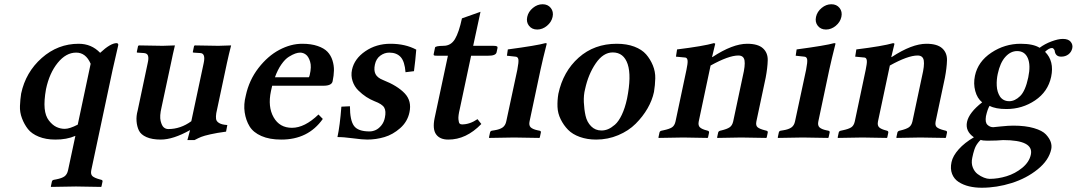

<svg xmlns="http://www.w3.org/2000/svg" viewBox="-20 -651 5097 909"><path d="M409.2 -349.1Q386.2 -402.3 340.3 -401.9Q292.5 -401.9 253.2 -353.5Q213.9 -305.2 197.8 -229Q188 -173.8 191.4 -137.7Q194.8 -101.6 211.7 -80.1Q228.5 -58.6 247.3 -49.8Q266.1 -41 286.6 -41Q309.6 -41 348.1 -61ZM302.2 154.8 336.9 -7.8Q294.9 10.3 241.7 9.8Q197.3 9.8 163.6 -3.9Q129.9 -17.6 112.3 -40Q94.7 -62.5 84 -91.1Q73.2 -119.6 74.5 -149.7Q75.7 -179.7 80.1 -208Q101.6 -309.1 177.7 -376.5Q253.9 -443.8 352.5 -443.8Q413.1 -443.8 454.1 -400.9Q503.4 -446.8 532.2 -446.8Q535.6 -446.8 538.3 -444.1Q541 -441.4 539.6 -436Q520.5 -355 513.2 -320.8L412.1 154.8Q408.2 174.3 417.7 182.9Q427.2 191.4 452.1 198.2L459.5 200.2Q466.8 202.1 465.3 209L460.4 231.9L458.5 233.9Q378.9 231.9 339.8 231.9L222.2 233.9L220.7 231.9L225.6 209Q227.1 201.7 235.4 200.2L246.1 198.2Q273.4 192.9 285.6 183.8Q297.9 174.8 302.2 154.8Z M1003.9 -115.2Q1001.5 -100.1 1002.9 -88.1Q1004.4 -76.2 1017.6 -68.4Q1030.8 -60.5 1056.2 -59.1L1050.3 -27.8Q1006.3 -22 976.1 -15.1Q945.8 -8.3 932.6 -2.9Q919.4 2.4 900.9 12.2H867.2L879.9 -35.2Q799.8 9.8 741.2 9.8Q699.7 9.8 673.3 -2Q647 -13.7 637.7 -33Q628.4 -52.2 626.5 -76.9Q624.5 -101.6 631.8 -127.9L679.2 -352.1Q684.6 -374.5 680.9 -386.7Q677.2 -398.9 660.6 -399.9L629.9 -401.9L627.4 -403.8L633.8 -434.1L639.2 -436Q717.8 -434.1 750 -434.1L808.1 -436Q797.4 -391.1 790 -354L744.6 -142.1Q734.9 -101.1 740.5 -78.4Q746.1 -55.7 755.4 -47.9Q764.6 -40 776.9 -40Q835 -40 885.7 -77.1L944.3 -352.1Q954.6 -399.9 926.8 -399.9L896 -401.9L892.6 -403.8L898.9 -434.1L903.3 -436Q986.8 -434.1 1013.7 -434.1L1074.2 -436Q1063.5 -394.5 1054.7 -354Z M1281.7 -285.2H1441.9Q1444.3 -287.1 1446.3 -295.9Q1455.6 -335.4 1448.2 -359.1Q1440.9 -382.8 1428.5 -392.3Q1416 -401.9 1400.9 -401.9Q1390.6 -401.9 1377.9 -397.5Q1365.2 -393.1 1347.4 -382.1Q1329.6 -371.1 1312 -345.9Q1294.4 -320.8 1281.7 -285.2ZM1487.8 -108.9 1508.3 -87.9Q1439 10.3 1311 9.8Q1255.9 9.8 1217.5 -7.1Q1179.2 -23.9 1161.6 -52.7Q1144 -81.5 1138.4 -119.1Q1132.8 -156.7 1143.6 -198.2Q1159.2 -271.5 1203.6 -328.9Q1248 -386.2 1302.5 -415Q1356.9 -443.8 1410.6 -443.8Q1453.1 -443.8 1483.6 -433.3Q1514.2 -422.9 1530.3 -406Q1546.4 -389.2 1554 -365.2Q1561.5 -341.3 1561 -317.4Q1560.5 -293.5 1554.7 -266.1Q1550.3 -245.1 1511.2 -245.1H1268.6Q1265.6 -231.4 1262.7 -219.2Q1247.1 -145.5 1275.4 -95.7Q1303.7 -45.9 1362.3 -45.9Q1422.4 -45.9 1487.8 -108.9Z M1596.2 -146 1636.7 -147.9Q1636.7 -81.5 1655.8 -55.2Q1674.8 -28.8 1729.5 -28.8Q1744.1 -28.8 1758.3 -35.2Q1772.5 -41.5 1785.2 -56.9Q1797.9 -72.3 1802.2 -94.2Q1808.6 -125 1799.1 -141.6Q1789.6 -158.2 1752.9 -171.9Q1733.4 -179.7 1714.1 -192.1Q1694.8 -204.6 1676.3 -222.9Q1657.7 -241.2 1649.2 -267.1Q1640.6 -293 1646.5 -320.8Q1657.7 -373 1709.5 -408.4Q1761.2 -443.8 1828.6 -443.8Q1898.9 -443.8 1950.7 -416Q1946.8 -366.2 1939.9 -314L1899.9 -309.1Q1896 -359.9 1877 -380.9Q1857.9 -401.9 1822.8 -401.9Q1800.3 -401.9 1780.5 -387.5Q1760.7 -373 1754.9 -345.2Q1749 -317.9 1757.8 -300.3Q1766.6 -282.7 1793.9 -272Q1861.8 -245.1 1896 -209Q1930.2 -172.9 1918.5 -119.1Q1909.2 -74.7 1874.5 -44.2Q1839.8 -13.7 1800 -2Q1760.3 9.8 1718.3 9.8Q1695.8 9.8 1650.4 3.7Q1605 -2.4 1577.6 -2Q1589.4 -56.6 1596.2 -146Z M2210.4 -387.2 2156.7 -134.8Q2148.9 -102.5 2150.4 -86.4Q2151.9 -70.3 2155.8 -66.2Q2159.7 -62 2167.5 -62Q2204.1 -62 2240.7 -86.9L2258.8 -64Q2187 10.3 2102.1 9.8Q2062.5 9.8 2044.7 -14.9Q2026.9 -39.6 2037.6 -91.8L2100.6 -387.2H2049.3Q2037.6 -387.2 2034.9 -388.7Q2032.2 -390.1 2033.2 -395L2039.6 -425.8Q2041 -433.6 2079.6 -434.1Q2114.7 -434.1 2133.8 -465.8Q2152.8 -497.6 2167 -564L2254.9 -595.2L2220.2 -434.1H2315.4Q2328.6 -434.1 2332.5 -431.6Q2336.4 -429.2 2335.4 -423.8L2331.1 -403.8Q2327.6 -386.7 2290.5 -387.2Z M2539.1 -321.3 2487.3 -77.1Q2482.9 -57.6 2492.4 -48.3Q2502 -39.1 2524.9 -34.2L2534.7 -32.2Q2542.5 -30.3 2540.5 -22.9L2535.6 0L2533.2 2Q2452.6 0 2413.6 0L2296.4 2L2294.9 0L2299.8 -22.9Q2301.3 -30.8 2308.6 -32.2L2320.8 -34.2Q2346.2 -38.1 2359.6 -47.6Q2373 -57.1 2377 -77.1L2429.2 -320.8Q2436.5 -358.4 2434.1 -370.4Q2431.6 -382.3 2420.4 -382.8L2379.9 -387.2L2384.3 -417Q2522.5 -435.5 2562 -446.8Q2568.8 -446.8 2568.4 -443.8Q2549.8 -371.1 2539.1 -321.3ZM2484.6 -528.8Q2470.7 -546.4 2476.1 -571Q2481.4 -595.7 2502.7 -613.3Q2523.9 -630.9 2548.8 -630.9Q2573.7 -630.9 2587.6 -613.3Q2601.6 -595.7 2596.2 -571Q2590.8 -546.4 2569.6 -528.8Q2548.3 -511.2 2523.4 -511.2Q2498.5 -511.2 2484.6 -528.8Z M2880.9 -402.8Q2835.9 -402.8 2800.5 -351.1Q2765.1 -299.3 2750 -229Q2742.7 -201.2 2744.1 -167.2Q2745.6 -133.3 2752.2 -103.3Q2758.8 -73.2 2778.6 -53.2Q2798.3 -33.2 2827.6 -33.2Q2843.3 -33.2 2858.4 -39.3Q2873.5 -45.4 2891.1 -60.5Q2908.7 -75.7 2923.8 -107.4Q2939 -139.2 2948.7 -184.1Q2970.2 -291.5 2951.7 -347.2Q2933.1 -402.8 2880.9 -402.8ZM2623.5 -207Q2646 -312.5 2719.7 -378.2Q2793.5 -443.8 2899.9 -443.8Q2947.3 -443.8 2983.2 -430.2Q3019 -416.5 3038.8 -393.8Q3058.6 -371.1 3070.8 -341.6Q3083 -312 3082.3 -280Q3081.5 -248 3076.2 -215.8Q3067.9 -176.3 3045.7 -137.7Q3023.4 -99.1 2989.7 -65.4Q2956.1 -31.7 2907 -11Q2857.9 9.8 2802.2 9.8Q2759.8 9.8 2725.1 -2.7Q2690.4 -15.1 2669.4 -36.6Q2648.4 -58.1 2634.5 -86.2Q2620.6 -114.3 2619.4 -145Q2618.2 -175.8 2623.5 -207Z M3353 -380.9Q3448.7 -443.8 3517.6 -443.8Q3568.4 -443.8 3592 -422.4Q3615.7 -400.9 3614.7 -365.2Q3613.8 -329.6 3605 -283.2L3561 -76.2Q3557.1 -56.6 3566.7 -48.6Q3576.2 -40.5 3601.1 -34.2L3608.9 -32.2Q3616.2 -30.3 3614.7 -22.9L3609.9 0L3607.4 2Q3527.8 0 3488.8 0L3376.5 2L3375 0L3379.9 -22.9Q3381.3 -29.8 3389.6 -32.2L3394 -33.2Q3421.4 -39.6 3434.1 -48.1Q3446.8 -56.6 3451.2 -76.2L3496.6 -290Q3508.8 -340.8 3504.9 -364.5Q3501 -388.2 3475.6 -388.2Q3429.7 -388.2 3344.2 -340.8L3288.1 -76.2Q3284.2 -57.1 3293.7 -48.1Q3303.2 -39.1 3327.1 -33.2L3330.6 -32.2Q3337.9 -30.3 3336.9 -22.9L3332 0L3329.6 2Q3253.9 0 3214.8 0L3098.6 2L3097.2 0L3102.1 -22.9Q3103.5 -30.3 3111.8 -32.2L3121.1 -34.2Q3148.9 -40 3161.4 -48.1Q3173.8 -56.2 3178.2 -76.2L3230 -320.8Q3232.9 -335.4 3234.4 -345.9Q3235.8 -356.4 3235.4 -362.8Q3234.9 -369.1 3232.9 -372.6Q3231 -376 3228 -377.4Q3225.1 -378.9 3220.7 -378.9L3180.2 -382.8L3185.5 -417Q3311 -432.6 3359.9 -446.8Q3364.7 -445.8 3366.2 -443.8L3351.1 -380.9Z M3906.2 -321.3 3854.5 -77.1Q3850.1 -57.6 3859.6 -48.3Q3869.1 -39.1 3892.1 -34.2L3901.9 -32.2Q3909.7 -30.3 3907.7 -22.9L3902.8 0L3900.4 2Q3819.8 0 3780.8 0L3663.6 2L3662.1 0L3667 -22.9Q3668.5 -30.8 3675.8 -32.2L3688 -34.2Q3713.4 -38.1 3726.8 -47.6Q3740.2 -57.1 3744.1 -77.1L3796.4 -320.8Q3803.7 -358.4 3801.3 -370.4Q3798.8 -382.3 3787.6 -382.8L3747.1 -387.2L3751.5 -417Q3889.6 -435.5 3929.2 -446.8Q3936 -446.8 3935.5 -443.8Q3917 -371.1 3906.2 -321.3ZM3851.8 -528.8Q3837.9 -546.4 3843.3 -571Q3848.6 -595.7 3869.9 -613.3Q3891.1 -630.9 3916 -630.9Q3940.9 -630.9 3954.8 -613.3Q3968.8 -595.7 3963.4 -571Q3958 -546.4 3936.8 -528.8Q3915.5 -511.2 3890.6 -511.2Q3865.7 -511.2 3851.8 -528.8Z M4201.7 -380.9Q4297.4 -443.8 4366.2 -443.8Q4417 -443.8 4440.7 -422.4Q4464.4 -400.9 4463.4 -365.2Q4462.4 -329.6 4453.6 -283.2L4409.7 -76.2Q4405.8 -56.6 4415.3 -48.6Q4424.8 -40.5 4449.7 -34.2L4457.5 -32.2Q4464.8 -30.3 4463.4 -22.9L4458.5 0L4456.1 2Q4376.5 0 4337.4 0L4225.1 2L4223.6 0L4228.5 -22.9Q4230 -29.8 4238.3 -32.2L4242.7 -33.2Q4270 -39.6 4282.7 -48.1Q4295.4 -56.6 4299.8 -76.2L4345.2 -290Q4357.4 -340.8 4353.5 -364.5Q4349.6 -388.2 4324.2 -388.2Q4278.3 -388.2 4192.9 -340.8L4136.7 -76.2Q4132.8 -57.1 4142.3 -48.1Q4151.9 -39.1 4175.8 -33.2L4179.2 -32.2Q4186.5 -30.3 4185.5 -22.9L4180.7 0L4178.2 2Q4102.5 0 4063.5 0L3947.3 2L3945.8 0L3950.7 -22.9Q3952.1 -30.3 3960.4 -32.2L3969.7 -34.2Q3997.6 -40 4010 -48.1Q4022.5 -56.2 4026.9 -76.2L4078.6 -320.8Q4081.5 -335.4 4083 -345.9Q4084.5 -356.4 4084 -362.8Q4083.5 -369.1 4081.5 -372.6Q4079.6 -376 4076.7 -377.4Q4073.7 -378.9 4069.3 -378.9L4028.8 -382.8L4034.2 -417Q4159.7 -432.6 4208.5 -446.8Q4213.4 -445.8 4214.8 -443.8L4199.7 -380.9Z M4848.1 -284.2Q4860.4 -342.8 4845.9 -376Q4831.5 -409.2 4795.4 -409.2Q4764.6 -409.2 4739.7 -381.6Q4714.8 -354 4703.6 -300.8Q4700.7 -287.6 4699.5 -273.7Q4698.2 -259.8 4699 -244.9Q4699.7 -230 4703.6 -217.3Q4707.5 -204.6 4714.1 -194.3Q4720.7 -184.1 4731.9 -178Q4743.2 -171.9 4758.3 -171.9Q4784.7 -171.9 4809.6 -196Q4834.5 -220.2 4848.1 -284.2ZM4655.3 15.1Q4632.3 15.1 4623 11.2Q4615.7 17.6 4609.9 25.4Q4604 33.2 4600.1 40.5Q4596.2 47.9 4592.8 58.1Q4589.4 68.4 4587.6 75.9Q4585.9 83.5 4583 96.2Q4577.6 121.1 4585.4 141.4Q4593.3 161.6 4608.2 172.9Q4623 184.1 4638.2 189.9Q4653.3 195.8 4665 195.8Q4704.6 195.8 4745.4 183.3Q4786.1 170.9 4819.6 143.6Q4853 116.2 4860.4 81.1Q4875 12.2 4729 12.2Q4724.1 12.2 4697.8 14.2Q4682.1 15.1 4655.3 15.1ZM5003.9 -382.8Q4976.1 -382.8 4973.1 -412.1Q4967.8 -423.3 4960.9 -423.8Q4946.3 -423.8 4927.7 -405.8Q4972.2 -361.3 4956.5 -287.1Q4941.4 -216.8 4880.6 -175.8Q4819.8 -134.8 4745.1 -134.8Q4693.4 -134.8 4665 -149.9Q4655.3 -134.3 4647.9 -101.1Q4645.5 -85.9 4647.2 -75.9Q4648.9 -65.9 4655 -60.1Q4661.1 -54.2 4668 -51.5Q4674.8 -48.8 4682.1 -48.8Q4683.1 -48.8 4719 -52.5Q4754.9 -56.2 4777.3 -56.2Q4835 -56.2 4875 -44.4Q4915 -32.7 4931.9 -14.4Q4948.7 3.9 4954.6 21.2Q4960.4 38.6 4957 55.2Q4945.8 107.9 4892.8 150.6Q4839.8 193.4 4769.3 215.6Q4698.7 237.8 4627.9 237.8Q4595.7 237.8 4568.1 231.2Q4540.5 224.6 4518.8 210.7Q4497.1 196.8 4487.5 172.4Q4478 147.9 4484.9 116.2Q4491.2 86.9 4518.8 55.9Q4546.4 24.9 4590.8 -1Q4548.8 -30.3 4558.3 -74.2Q4567.9 -118.2 4629.9 -166.5Q4606.4 -185.5 4597.2 -220.2Q4587.9 -254.9 4595.7 -292Q4609.9 -359.4 4673.3 -401.6Q4736.8 -443.8 4812 -443.8Q4871.6 -443.8 4901.9 -424.8Q4926.8 -443.4 4958.5 -455.1Q4990.2 -466.8 5011.7 -466.8Q5038.1 -466.8 5049.1 -453.1Q5060.1 -439.5 5056.6 -422.9Q5052.7 -404.8 5038.6 -393.8Q5024.4 -382.8 5003.9 -382.8Z"/></svg>

Font: Linux Libertine Slanted
Style: Semibold Slanted
Weight: 600
Designer: Philipp H. Poll
Foundry: Philipp H. Poll
Version: Version 5.1.1